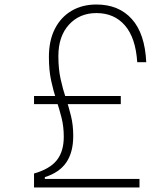

<svg xmlns="http://www.w3.org/2000/svg" viewBox="-20 -832 740 852"><path d="M131 0V-62Q201 -82 232 -121Q263 -160 263 -225Q263 -271 253 -310Q243 -349 230 -388.5Q217 -428 207 -474Q197 -520 197 -579Q197 -652 223.5 -704Q250 -756 297.5 -784Q345 -812 408 -812Q507 -812 565 -747.5Q623 -683 629 -556H589Q582 -664 534.5 -719Q487 -774 408 -774Q333 -774 286 -722.5Q239 -671 239 -583Q239 -526 249 -481Q259 -436 272 -397Q285 -358 295 -317.5Q305 -277 305 -229Q305 -156 274 -111Q243 -66 179 -46V-38H599V0ZM131 -370V-406H516V-370Z"/></svg>

Font: Martian Mono SemiExpanded Thin
Style: Regular
Weight: 250
Monospace: yes
Version: Version 0.930